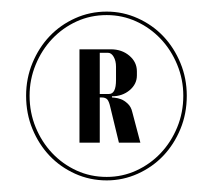

<svg xmlns="http://www.w3.org/2000/svg" viewBox="-20 -748 367 331"><path d="M164 -437Q192 -437 217.5 -448.5Q243 -460 261.5 -479.5Q280 -499 291 -525.5Q302 -552 302 -583Q302 -613 291 -639.5Q280 -666 261.5 -685.5Q243 -705 217.5 -716.5Q192 -728 164 -728Q135 -728 109.5 -716.5Q84 -705 65.5 -685.5Q47 -666 36 -639.5Q25 -613 25 -583Q25 -552 36 -525.5Q47 -499 65.5 -479.5Q84 -460 109.5 -448.5Q135 -437 164 -437ZM164 -443Q136 -443 112 -454Q88 -465 70 -484Q52 -503 41.5 -528.5Q31 -554 31 -583Q31 -611 41.5 -636.5Q52 -662 70 -681Q88 -700 112 -711Q136 -722 164 -722Q191 -722 215 -711Q239 -700 257 -681Q275 -662 285.5 -636.5Q296 -611 296 -583Q296 -554 285.5 -528.5Q275 -503 257 -484Q239 -465 215 -454Q191 -443 164 -443ZM117 -663V-502H152V-580H155Q162 -580 165 -576.5Q168 -573 170 -564L185 -502H222L208 -555Q206 -564 200 -569.5Q194 -575 188.5 -577Q183 -579 178 -579.5Q173 -580 173 -580V-582Q191 -582 203.5 -592.5Q216 -603 216 -618V-625Q216 -641 203 -652Q190 -663 171 -663ZM152 -657H166Q172 -657 176 -650Q180 -643 180 -633V-610Q180 -598 177 -592Q174 -586 168 -586H152Z"/></svg>

Font: Moniqa Black
Style: Regular
Weight: 900
Designer: Rajesh Rajput
Foundry: Rajesh Rajput
Version: Version 1.000